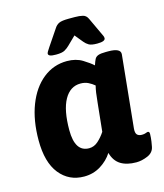

<svg xmlns="http://www.w3.org/2000/svg" viewBox="-109 -801 764 892"><g transform="rotate(-15 272.5 -354.5)"><path d="M206 -572Q186 -572 177.5 -575.5Q169 -579 169 -586Q169 -592 185 -615L237 -692Q245 -705 258.5 -711.5Q272 -718 306 -718H334Q357 -718 373 -714Q389 -710 397 -692L433 -615Q438 -605 440.5 -599Q443 -593 443 -588Q443 -572 404 -572Q376 -572 364 -579Q352 -586 343 -597L311 -636L271 -597Q261 -587 248 -579.5Q235 -572 206 -572ZM186 9Q113 9 68.5 -46.5Q24 -102 24 -208Q24 -304 52 -376.5Q80 -449 130.5 -489.5Q181 -530 246 -530Q289 -530 320 -511Q351 -492 367 -477Q373 -495 378 -505Q383 -515 395 -519.5Q407 -524 432 -524H444Q504 -524 501 -494L466 -147Q464 -126 471.5 -117.5Q479 -109 495 -109Q506 -109 513.5 -112Q521 -115 524 -115Q532 -115 532 -103Q532 -99 531 -84.5Q530 -70 525 -44Q520 -16 491.5 -4Q463 8 437 8Q391 8 362 -10Q333 -28 322 -68Q301 -35 265.5 -13Q230 9 186 9ZM242 -112Q266 -112 285.5 -129.5Q305 -147 320 -170L334 -305Q337 -336 339.5 -353Q342 -370 346 -386Q333 -397 317 -405Q301 -413 280 -413Q230 -413 202 -363Q174 -313 174 -217Q174 -112 242 -112Z"/></g></svg>

Font: Asap
Style: Bold Italic
Weight: 700
Italic angle: -6°
Designer: Pablo Cosgaya
Foundry: Omnibus-Type
Version: Version 3.001; ttfautohint (v1.8.3)